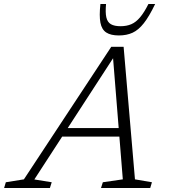

<svg xmlns="http://www.w3.org/2000/svg" viewBox="-84 -936 840 956"><path d="M206.5 -256 220.5 -298.5H541L527.5 -256ZM588 -43 672.5 -28.5 664 0H419L428 -28.5L527.5 -43L477.5 -664.5H491L87 -42.5L173.5 -28.5L164.5 0H-63.5L-55 -28.5L35 -43L470 -703H531.5ZM516 -805.5Q546.5 -805.5 569.8 -815.5Q593 -825.5 613.5 -849.8Q634 -874 655 -916H688.5Q659 -854.5 632.2 -820.5Q605.5 -786.5 576 -773Q546.5 -759.5 508 -759.5Q467.5 -759.5 445 -774.2Q422.5 -789 416 -823Q409.5 -857 416 -916H444Q440 -873.5 445.5 -849.5Q451 -825.5 468.2 -815.5Q485.5 -805.5 516 -805.5Z"/></svg>

Font: Newsreader 9pt Light
Style: Italic
Weight: 300
Italic angle: -17°
Designer: Hugues Gentile
Foundry: Production Type
Version: Version 1.003